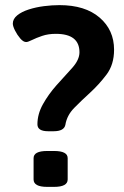

<svg xmlns="http://www.w3.org/2000/svg" viewBox="-20 -727 485 749"><path d="M168 -215Q126 -215 126 -242Q126 -282 147.5 -320.5Q169 -359 200 -394Q234 -431 262 -462.5Q290 -494 290 -523Q290 -595 198 -595Q168 -595 144.5 -587Q121 -579 105 -571Q89 -563 82 -563Q71 -563 59 -577Q47 -591 38.5 -608Q30 -625 30 -635Q30 -653 47 -667Q64 -681 92 -690Q120 -699 151.5 -703Q183 -707 212 -707Q312 -707 368.5 -658.5Q425 -610 425 -533Q425 -475 395.5 -436Q366 -397 331 -365Q298 -335 269.5 -306Q241 -277 235 -240Q230 -215 189 -215ZM164 2Q111 2 111 -27V-110Q111 -138 164 -138H191Q244 -138 244 -110V-27Q244 2 191 2Z"/></svg>

Font: Asap SemiBold
Style: Regular
Weight: 600
Designer: Pablo Cosgaya
Foundry: Omnibus-Type
Version: Version 3.001; ttfautohint (v1.8.3)